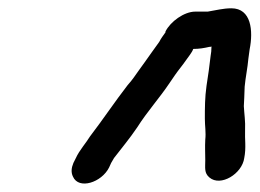

<svg xmlns="http://www.w3.org/2000/svg" viewBox="-20 -704 626 463"><path d="M485 -591C486 -591 489 -591 490 -592C490 -583 489 -575 488 -570C485 -545 482 -521 478 -497C474 -469 474 -443 474 -418C474 -400 477 -385 475 -367C474 -349 475 -335 475 -318C475 -299 472 -287 485 -276C512 -253 564 -285 569 -323C574 -348 570 -368 571 -391C572 -411 569 -429 568 -448L569 -468C569 -477 570 -486 570 -495C572 -517 577 -540 579 -563L582 -585C591 -630 586 -684 538 -684C518 -684 500 -679 481 -676H451C424 -676 391 -652 379 -628V-626C374 -619 368 -611 364 -603C352 -586 340 -570 329 -554L316 -536C306 -522 299 -511 288 -499C257 -459 227 -414 197 -375C188 -360 171 -341 163 -323L157 -311C152 -299 151 -288 156 -278C170 -246 225 -264 243 -300L248 -311L255 -323C275 -349 292 -369 311 -397C335 -435 365 -468 389 -504L402 -523C411 -536 419 -545 428 -558C434 -567 443 -577 446 -586C460 -586 472 -588 485 -591Z"/></svg>

Font: Electronic
Style: BlkSuIt
Weight: 900
Version: Version 1.011